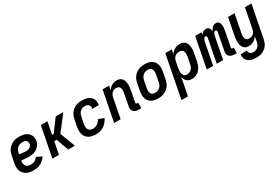

<svg xmlns="http://www.w3.org/2000/svg" viewBox="76 -1618 4247 2916"><g transform="rotate(-30 2200.0 -160.0)"><path d="M244 12Q211 12 179.5 6.5Q148 1 120.5 -13Q93 -27 73 -50.5Q53 -74 42.5 -103Q32 -132 32.5 -165Q33 -198 40 -231L63 -351Q68 -378 78 -404Q88 -430 105.5 -453Q123 -476 146.5 -494Q170 -512 196.5 -523Q223 -534 249.5 -538Q276 -542 303 -542Q331 -542 358.5 -538Q386 -534 410 -523.5Q434 -513 453.5 -496Q473 -479 484 -456Q495 -433 499 -406Q503 -379 498 -350Q494 -328 482.5 -307Q471 -286 454.5 -268Q438 -250 417 -237Q396 -224 374 -216.5Q352 -209 329.5 -206Q307 -203 285 -203Q268 -203 251.5 -204Q235 -205 217.5 -206Q200 -207 183.5 -208.5Q167 -210 150 -214V-213Q147 -196 146.5 -179.5Q146 -163 150 -148Q154 -133 162.5 -120.5Q171 -108 184 -100Q197 -92 212.5 -88.5Q228 -85 244 -85Q261 -85 279 -88Q297 -91 313.5 -99Q330 -107 344 -119.5Q358 -132 370 -148L462 -104Q444 -77 419.5 -54Q395 -31 366 -15.5Q337 0 305.5 6Q274 12 244 12ZM290 -297Q305 -297 320.5 -301Q336 -305 350 -314Q364 -323 373.5 -337Q383 -351 386 -366Q389 -384 384.5 -400.5Q380 -417 367.5 -427Q355 -437 338 -441Q321 -445 303 -445Q281 -445 258.5 -438Q236 -431 217.5 -415Q199 -399 188.5 -377Q178 -355 174 -333L169 -312Q184 -307 199 -305.5Q214 -304 229.5 -303Q245 -302 259.5 -299.5Q274 -297 290 -297Z M574 0 677 -530H792L750 -314H777L938 -530H1071L867 -265L968 0H851L773 -216H731L689 0Z M1337 12Q1304 12 1273 6.5Q1242 1 1215.5 -13.5Q1189 -28 1169.5 -51.5Q1150 -75 1141.5 -104.5Q1133 -134 1133.5 -166.5Q1134 -199 1140 -231L1163 -351Q1168 -377 1178 -403Q1188 -429 1204.5 -452Q1221 -475 1243.5 -493Q1266 -511 1291.5 -522Q1317 -533 1344 -537.5Q1371 -542 1397 -542Q1424 -542 1451 -538.5Q1478 -535 1502 -525.5Q1526 -516 1546 -500Q1566 -484 1577.5 -462Q1589 -440 1592.5 -413Q1596 -386 1591 -359L1589 -352H1476L1477 -356Q1481 -374 1477.5 -392Q1474 -410 1462 -422.5Q1450 -435 1432.5 -440Q1415 -445 1397 -445Q1375 -445 1353 -437.5Q1331 -430 1314 -413.5Q1297 -397 1287.5 -375.5Q1278 -354 1274 -333L1250 -213Q1246 -189 1247 -165Q1248 -141 1259.5 -122Q1271 -103 1292 -94Q1313 -85 1337 -85Q1357 -85 1377.5 -90.5Q1398 -96 1416.5 -108.5Q1435 -121 1448.5 -138.5Q1462 -156 1471 -175L1569 -139Q1553 -106 1529 -76.5Q1505 -47 1474 -26.5Q1443 -6 1407 3Q1371 12 1337 12Z M2090 12Q2072 12 2055 9.5Q2038 7 2023 0.5Q2008 -6 1996 -17Q1984 -28 1977.5 -43.5Q1971 -59 1971 -76Q1971 -93 1974 -111L2014 -317Q2017 -332 2018.5 -346.5Q2020 -361 2019 -375.5Q2018 -390 2013.5 -403Q2009 -416 2000 -426Q1991 -436 1977 -440.5Q1963 -445 1948 -445Q1929 -445 1910 -438.5Q1891 -432 1875.5 -418Q1860 -404 1851 -385.5Q1842 -367 1838 -348L1771 0H1657L1760 -530H1874L1860 -459Q1874 -478 1891 -494Q1908 -510 1928 -521Q1948 -532 1969.5 -537Q1991 -542 2013 -542Q2040 -542 2064 -532.5Q2088 -523 2103.5 -503Q2119 -483 2126 -458Q2133 -433 2134.5 -406.5Q2136 -380 2133 -353Q2130 -326 2125 -299L2088 -111Q2087 -106 2087.5 -101Q2088 -96 2091 -92Q2094 -88 2099 -86.5Q2104 -85 2109 -85H2127V12Z M2425 12Q2393 12 2363 6Q2333 0 2307.5 -15Q2282 -30 2264.5 -54Q2247 -78 2239 -107Q2231 -136 2232.5 -168Q2234 -200 2240 -231L2263 -351Q2268 -378 2278 -404Q2288 -430 2305 -453Q2322 -476 2345.5 -494Q2369 -512 2395 -523Q2421 -534 2447.5 -538Q2474 -542 2501 -542Q2533 -542 2563.5 -536Q2594 -530 2619.5 -515Q2645 -500 2662.5 -476Q2680 -452 2687.5 -423Q2695 -394 2694 -362Q2693 -330 2687 -299L2664 -179Q2658 -152 2648 -126Q2638 -100 2621 -77Q2604 -54 2580.5 -36Q2557 -18 2531.5 -7Q2506 4 2479 8Q2452 12 2425 12ZM2427 -85Q2448 -85 2470.5 -92.5Q2493 -100 2511 -116.5Q2529 -133 2539 -154Q2549 -175 2553 -197L2576 -317Q2579 -332 2580 -347.5Q2581 -363 2579 -378Q2577 -393 2571 -406Q2565 -419 2554.5 -428Q2544 -437 2529.5 -441Q2515 -445 2499 -445Q2478 -445 2455.5 -437.5Q2433 -430 2415.5 -413.5Q2398 -397 2388 -376Q2378 -355 2374 -333L2350 -213Q2347 -198 2346 -182.5Q2345 -167 2347 -152Q2349 -137 2355 -124Q2361 -111 2372 -102Q2383 -93 2397 -89Q2411 -85 2427 -85Z M2716 210 2860 -530H2974L2960 -457Q2974 -477 2992 -493.5Q3010 -510 3031 -521Q3052 -532 3074.5 -537Q3097 -542 3119 -542Q3147 -542 3172 -533Q3197 -524 3213 -504.5Q3229 -485 3236.5 -460Q3244 -435 3246 -408Q3248 -381 3245 -353.5Q3242 -326 3237 -299L3214 -179Q3209 -155 3201.5 -131.5Q3194 -108 3181 -86Q3168 -64 3150.5 -45Q3133 -26 3111 -13Q3089 0 3064.5 6Q3040 12 3017 12Q2992 12 2969.5 5.5Q2947 -1 2930.5 -16.5Q2914 -32 2904 -52.5Q2894 -73 2889 -96L2830 210ZM2988 -85Q3009 -85 3030.5 -93.5Q3052 -102 3067 -119Q3082 -136 3090.5 -156Q3099 -176 3103 -197L3126 -317Q3129 -332 3130 -347Q3131 -362 3129.5 -376.5Q3128 -391 3123 -404.5Q3118 -418 3108.5 -427.5Q3099 -437 3084.5 -441Q3070 -445 3055 -445Q3035 -445 3015 -439Q2995 -433 2978.5 -419.5Q2962 -406 2952 -387Q2942 -368 2938 -348L2915 -228Q2912 -212 2911 -195.5Q2910 -179 2911 -163Q2912 -147 2917.5 -132.5Q2923 -118 2932.5 -106.5Q2942 -95 2957 -90Q2972 -85 2988 -85Z M3766 12Q3748 12 3731.5 9.5Q3715 7 3700.5 0.5Q3686 -6 3674 -17Q3662 -28 3656 -42.5Q3650 -57 3649.5 -74Q3649 -91 3652 -108L3709 -402Q3711 -410 3711 -417.5Q3711 -425 3709 -432Q3707 -439 3701 -443.5Q3695 -448 3688 -448Q3679 -448 3671.5 -441Q3664 -434 3659.5 -426Q3655 -418 3651.5 -410Q3648 -402 3645 -393Q3642 -384 3640.5 -375.5Q3639 -367 3638 -359L3568 0H3456L3534 -402Q3536 -410 3536 -417.5Q3536 -425 3534 -432Q3532 -439 3526.5 -443.5Q3521 -448 3513 -448Q3504 -448 3496.5 -441Q3489 -434 3484.5 -426Q3480 -418 3476.5 -410Q3473 -402 3470 -393Q3467 -384 3465.5 -375.5Q3464 -367 3463 -359L3393 0H3281L3384 -530H3496L3487 -485Q3494 -496 3503.5 -507Q3513 -518 3524.5 -526Q3536 -534 3549 -538Q3562 -542 3575 -542Q3592 -542 3606.5 -535.5Q3621 -529 3629.5 -517Q3638 -505 3642.5 -490Q3647 -475 3648 -459Q3655 -474 3665 -489Q3675 -504 3688 -516.5Q3701 -529 3717.5 -535.5Q3734 -542 3750 -542Q3768 -542 3783 -534.5Q3798 -527 3806.5 -513.5Q3815 -500 3819 -483.5Q3823 -467 3823.5 -450Q3824 -433 3822 -415.5Q3820 -398 3817 -380L3764 -108Q3763 -103 3763.5 -98Q3764 -93 3767 -89.5Q3770 -86 3774.5 -84Q3779 -82 3785 -82H3802V12Z M4032 222Q4006 222 3980.5 219Q3955 216 3932 207.5Q3909 199 3890 185Q3871 171 3858.5 151Q3846 131 3842 106.5Q3838 82 3842 56H3955Q3952 72 3957 86.5Q3962 101 3973.5 109.5Q3985 118 4000.5 121.5Q4016 125 4032 125Q4053 125 4074.5 117Q4096 109 4112 92.5Q4128 76 4137 55Q4146 34 4150 13L4167 -71Q4153 -52 4136 -36Q4119 -20 4098.5 -9Q4078 2 4056.5 7Q4035 12 4013 12Q3986 12 3962 2.5Q3938 -7 3923 -27Q3908 -47 3901 -72Q3894 -97 3892.5 -123.5Q3891 -150 3893.5 -177Q3896 -204 3902 -231L3960 -530H4074L4012 -213Q4009 -198 4008 -183.5Q4007 -169 4008 -154.5Q4009 -140 4013.5 -127Q4018 -114 4027 -104Q4036 -94 4049.5 -89.5Q4063 -85 4078 -85Q4097 -85 4116.5 -91.5Q4136 -98 4151 -112Q4166 -126 4175.5 -144.5Q4185 -163 4188 -182L4256 -530H4370L4261 31Q4256 57 4246.5 82.5Q4237 108 4221 131Q4205 154 4183 172Q4161 190 4135.5 201.5Q4110 213 4084 217.5Q4058 222 4032 222Z"/></g></svg>

Font: Lode
Style: Bold Italic
Weight: 700
Italic angle: -11°
Monospace: yes
Designer: Belleve Invis
Foundry: Belleve Invis
Version: Version 29.2.0; ttfautohint (v1.8.3)